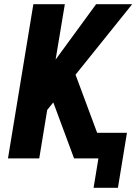

<svg xmlns="http://www.w3.org/2000/svg" viewBox="-20 -755 650 915"><path d="M426 140H542L585 -122H443L340 -399L610 -735H438L245 -471L289 -735H139L18 0H167L205 -231L234 -267L333 0H449Z"/></svg>

Font: Iosevka Sparkle Heavy Oblique
Style: Regular
Weight: 900
Italic angle: -9°
Designer: Belleve Invis
Foundry: Belleve Invis
Version: Version 4.5.0; ttfautohint (v1.8.3)